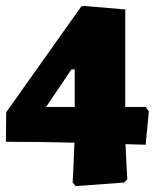

<svg xmlns="http://www.w3.org/2000/svg" viewBox="-20 -535 530 650"><path d="M226 83Q227 71 228.5 34Q230 -3 232 -52Q112 -55 0 -55L1 -155L255 -513L264 -515L404 -503V-173H473L484 -158L473 -45L405 -47Q407 -2 408.5 30Q410 62 411 72L400 83L236 95ZM233 -173V-300H222L136 -173Z"/></svg>

Font: Alegreya SC Black
Style: Regular
Weight: 900
Designer: Juan Pablo del Peral
Foundry: Huerta Tipografica
Version: Version 2.007; ttfautohint (v1.6)